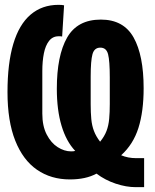

<svg xmlns="http://www.w3.org/2000/svg" viewBox="-20 -730 640 794"><path d="M576 44H542Q502 44 458.5 29.5Q415 15 379 -12Q357 0 329.5 6Q302 12 269 12Q191 12 133 -28Q75 -68 43 -148.5Q11 -229 11 -349Q11 -468 35 -548.5Q59 -629 106.5 -669.5Q154 -710 222 -710Q229 -710 235 -709.5Q241 -709 245 -708L237 -579Q233 -580 230 -580Q227 -580 222 -580Q198 -580 183 -561Q168 -542 161.5 -509.5Q155 -477 155 -436V-260Q155 -209 173 -174Q191 -139 218.5 -121.5Q246 -104 274 -104Q279 -104 284 -104.5Q289 -105 291 -106Q254 -145 234.5 -210Q215 -275 215 -363Q215 -500 257.5 -574.5Q300 -649 397 -649Q491 -649 532.5 -575Q574 -501 574 -365Q574 -269 552.5 -201Q531 -133 481 -88Q495 -82 510.5 -79Q526 -76 542 -76H576ZM355 -299Q355 -265 357.5 -238Q360 -211 368.5 -188.5Q377 -166 394 -144Q412 -166 420.5 -188.5Q429 -211 431.5 -238.5Q434 -266 434 -300V-410Q434 -478 427 -505.5Q420 -533 395 -533Q370 -533 362.5 -506Q355 -479 355 -413Z"/></svg>

Font: Lilex
Style: Regular
Weight: 400
Monospace: yes
Designer: Mike Abbink, Paul van der Laan, Pieter van Rosmalen, Mikhael Khrustik
Foundry: Mikhael Khrustik
Version: Version 2.510